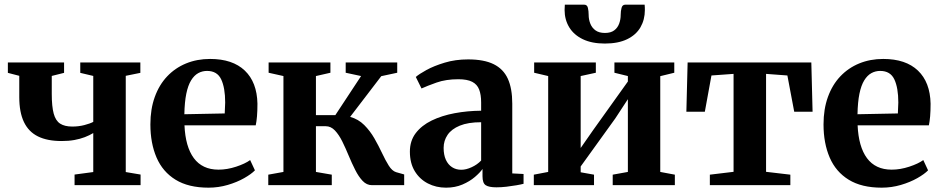

<svg xmlns="http://www.w3.org/2000/svg" viewBox="-20 -812 4126 842"><path d="M307 0V-46.5L389 -57.5V-228.5Q372.5 -218.5 351.8 -210.5Q331 -202.5 306 -198Q281 -193.5 250 -193.5Q187.5 -193.5 146.5 -213.8Q105.5 -234 85 -276.8Q64.5 -319.5 64.5 -386.5V-479.5L14.5 -492.5V-538H261V-492.5L207 -479V-400Q207 -345 215.5 -313.8Q224 -282.5 243.8 -269.8Q263.5 -257 297 -257Q325 -257 350 -263.5Q375 -270 389 -277.5V-479L332 -492.5V-538H595.5V-492.5L531.5 -479.5V-57.5L596.5 -46.5V0Z M894.5 11Q806.5 11 750 -23.8Q693.5 -58.5 666.5 -121.2Q639.5 -184 639.5 -266.5Q639.5 -333.5 658.8 -386.8Q678 -440 713 -477Q748 -514 796 -533.8Q844 -553.5 901.5 -553.5Q1000 -553.5 1053.5 -502.5Q1107 -451.5 1109 -357.5Q1109 -325 1107 -301.8Q1105 -278.5 1101.5 -262.5H789Q791 -216 801.2 -179.8Q811.5 -143.5 830 -118.5Q848.5 -93.5 875.5 -80.8Q902.5 -68 938.5 -68Q976 -68 1015.5 -81Q1055 -94 1077 -110L1098 -65Q1082 -48.5 1050.8 -30.8Q1019.5 -13 978.8 -1Q938 11 894.5 11ZM788.5 -311 965.5 -314.5Q966 -326.5 966.5 -338.5Q967 -350.5 967.5 -362.5Q967.5 -427 950 -464Q932.5 -501 888 -501Q867 -501 849.2 -491.2Q831.5 -481.5 818 -459.5Q804.5 -437.5 797 -401Q789.5 -364.5 788.5 -311Z M1156.5 0V-46L1223 -58V-478.5L1158 -493V-538H1429V-493L1365.5 -478.5V-307H1450.5L1563.5 -478.5L1496 -493V-538H1722V-493L1652 -478L1515.5 -299.5Q1551.5 -289.5 1577.2 -263.8Q1603 -238 1621.8 -205.2Q1640.5 -172.5 1655.5 -140.5Q1670.5 -108.5 1685 -85.5Q1699.5 -62.5 1717 -57L1752.5 -47V0H1611Q1588 0 1570.2 -18.8Q1552.5 -37.5 1537.8 -66.8Q1523 -96 1509.2 -129.2Q1495.5 -162.5 1481 -191.8Q1466.5 -221 1448.8 -239.8Q1431 -258.5 1408.5 -258.5H1365.5V-58L1435 -46V0Z M1936 11Q1892.5 11 1856.5 -7.5Q1820.5 -26 1799 -61.2Q1777.5 -96.5 1777.5 -147Q1777.5 -194.5 1803.2 -228.2Q1829 -262 1873.2 -283.5Q1917.5 -305 1973.5 -315.5Q2029.5 -326 2090 -326.5V-363Q2090 -397 2081.2 -419.5Q2072.5 -442 2050.8 -453.2Q2029 -464.5 1990 -464.5Q1935.5 -464.5 1894 -449.8Q1852.5 -435 1828.5 -424L1803.5 -474.5Q1817.5 -487 1850.2 -505Q1883 -523 1930 -537.2Q1977 -551.5 2033 -551.5Q2102.5 -551.5 2145 -530.5Q2187.5 -509.5 2207 -466.8Q2226.5 -424 2226.5 -357.5V-51.5L2276 -49V-6Q2265 -3 2244.8 0.5Q2224.5 4 2201.2 6.8Q2178 9.5 2157 9.5Q2124 9.5 2110 0.2Q2096 -9 2096 -39V-71Q2085 -55 2062.5 -35.8Q2040 -16.5 2008 -2.8Q1976 11 1936 11ZM2003 -67.5Q2024 -67.5 2048.5 -78.8Q2073 -90 2090 -108V-276Q2033 -276 1996.5 -261Q1960 -246 1942.8 -220.5Q1925.5 -195 1925.5 -163.5Q1925.5 -133 1935.2 -111.5Q1945 -90 1962.5 -78.8Q1980 -67.5 2003 -67.5Z M2321 0V-46L2384 -58V-478.5L2322.5 -493V-538H2593V-493L2526.5 -478.5V-163L2580.5 -240.5L2733.5 -454.5V-478.5L2674.5 -493V-538H2937V-493L2875.5 -478V-58L2939.5 -46V0H2667V-46L2733.5 -58V-377L2678.5 -293L2526.5 -82V-56.5L2585 -46V0ZM2542 -791.5Q2555 -791.5 2558.2 -777.5Q2561.5 -763.5 2561.5 -747Q2561.5 -726.5 2568.8 -708.2Q2576 -690 2591.5 -678.8Q2607 -667.5 2633 -667.5Q2658.5 -667.5 2673.5 -678.8Q2688.5 -690 2695.2 -708.2Q2702 -726.5 2702 -747Q2702 -763.5 2705.8 -777.5Q2709.5 -791.5 2722 -791.5H2807Q2807.5 -786.5 2807.8 -779.8Q2808 -773 2808 -768Q2808 -726 2788.8 -692.5Q2769.5 -659 2730.2 -640Q2691 -621 2632.5 -621Q2575.5 -621 2536 -640Q2496.5 -659 2476.2 -692.5Q2456 -726 2456 -768Q2456 -774 2456.5 -779.8Q2457 -785.5 2457 -791.5Z M3093 0V-46L3197 -58.5V-488L3100 -481L3071 -322H2990L2995.5 -538H3538L3543.5 -322H3463L3433 -481L3339.5 -488V-58.5L3446 -46V0Z M3846.5 11Q3758.5 11 3702 -23.8Q3645.5 -58.5 3618.5 -121.2Q3591.5 -184 3591.5 -266.5Q3591.5 -333.5 3610.8 -386.8Q3630 -440 3665 -477Q3700 -514 3748 -533.8Q3796 -553.5 3853.5 -553.5Q3952 -553.5 4005.5 -502.5Q4059 -451.5 4061 -357.5Q4061 -325 4059 -301.8Q4057 -278.5 4053.5 -262.5H3741Q3743 -216 3753.2 -179.8Q3763.5 -143.5 3782 -118.5Q3800.5 -93.5 3827.5 -80.8Q3854.5 -68 3890.5 -68Q3928 -68 3967.5 -81Q4007 -94 4029 -110L4050 -65Q4034 -48.5 4002.8 -30.8Q3971.5 -13 3930.8 -1Q3890 11 3846.5 11ZM3740.5 -311 3917.5 -314.5Q3918 -326.5 3918.5 -338.5Q3919 -350.5 3919.5 -362.5Q3919.5 -427 3902 -464Q3884.5 -501 3840 -501Q3819 -501 3801.2 -491.2Q3783.5 -481.5 3770 -459.5Q3756.5 -437.5 3749 -401Q3741.5 -364.5 3740.5 -311Z"/></svg>

Font: Merriweather 60pt
Style: Bold
Weight: 700
Version: Version 2.100